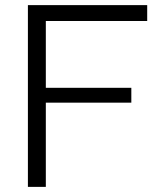

<svg xmlns="http://www.w3.org/2000/svg" viewBox="-20 -730 629 750"><path d="M89 0V-710H555V-648H159V-387H493V-329H159V0Z"/></svg>

Font: Oxford Sans
Style: Regular
Weight: 400
Designer: Matt McInerney, Pablo Impallari, Rodrigo Fuenzalida
Foundry: Matt McInerney, Pablo Impallari, Rodrigo Fuenzalida
Version: Version 3.000g; ttfautohint (v1.5) -l 8 -r 28 -G 28 -x 14 -D